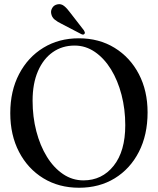

<svg xmlns="http://www.w3.org/2000/svg" viewBox="-20 -894 763 925"><path d="M359.5 -709.5Q457.5 -709.5 532.2 -663.5Q607 -617.5 649 -537Q691 -456.5 691 -352.5Q691 -244 649 -162.2Q607 -80.5 532.8 -35Q458.5 10.5 361 10.5Q263.5 10.5 188.8 -35.2Q114 -81 71.8 -162Q29.5 -243 29.5 -349Q29.5 -456 72 -537.2Q114.5 -618.5 189 -664Q263.5 -709.5 359.5 -709.5ZM583.5 -291Q583.5 -368 565.5 -437.2Q547.5 -506.5 514.8 -559.8Q482 -613 437.2 -643.8Q392.5 -674.5 339.5 -674.5Q279.5 -674.5 234 -642.5Q188.5 -610.5 162.8 -551Q137 -491.5 137 -409Q137 -331 155 -261.8Q173 -192.5 205.8 -139.2Q238.5 -86 283.5 -55.5Q328.5 -25 382 -25Q471.5 -25 527.5 -95.2Q583.5 -165.5 583.5 -291ZM319 -832 384.5 -747.5Q387 -743 388.5 -738.8Q390 -734.5 387 -731Q382 -724.5 372 -729.5L277 -779Q257 -788.5 243.2 -799.8Q229.5 -811 226.5 -829.5Q224 -843 232 -856.2Q240 -869.5 256.5 -873Q274 -877 288.8 -865.2Q303.5 -853.5 319 -832Z"/></svg>

Font: Fraunces 144pt S050
Style: Regular
Weight: 400
Version: Version 1.000; ttfautohint (v1.8.3)